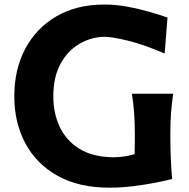

<svg xmlns="http://www.w3.org/2000/svg" viewBox="-20 -825 845 858"><path d="M581.5 -136.2Q582.5 -160.6 582.5 -182.6Q582.5 -204.6 582.5 -225.6Q582.5 -279.3 579.3 -321.3Q576.2 -363.3 569.3 -406.2H753.9Q747.6 -363.3 744.4 -321.3Q741.2 -279.3 741.2 -225.6Q741.2 -179.7 742.7 -132.6Q744.1 -85.4 749 -24.9Q720.2 -17.6 674.3 -8.5Q628.4 0.5 574.7 7.1Q521 13.7 468.8 13.7Q333 13.7 238 -39.1Q143.1 -91.8 93.5 -184.1Q43.9 -276.4 43.9 -394.5Q43.9 -515.1 93 -607.4Q142.1 -699.7 232.4 -752.2Q322.8 -804.7 446.3 -804.7Q498 -804.7 549.6 -795.2Q601.1 -785.6 647.2 -772.2Q693.4 -758.8 728.5 -746.6L715.8 -585.9Q621.1 -626.5 550.5 -643.6Q480 -660.6 445.3 -660.6Q385.7 -659.2 333.7 -628.4Q281.7 -597.7 250 -539.1Q218.3 -480.5 218.3 -394Q218.3 -319.3 246.8 -258.3Q275.4 -197.3 334 -160.6Q392.6 -124 483.4 -122.1Q507.3 -122.1 532.5 -125.5Q557.6 -128.9 581.5 -136.2Z"/></svg>

Font: Pinar DS1 Bold
Style: Regular
Weight: 700
Designer: Amin Abedi
Version: Version 3.000